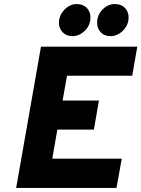

<svg xmlns="http://www.w3.org/2000/svg" viewBox="-20 -931 700 951"><path d="M60 0 183 -700H660L635 -556H312L290 -433H470L445 -289H264L239 -145H583L557 0ZM528 -752Q496.5 -752 478.8 -771.2Q461 -790.5 461 -818Q461 -856.5 487.8 -883.8Q514.5 -911 549 -911Q580.5 -911 598.8 -892Q617 -873 617 -845Q617 -819 604 -798Q591 -777 570.5 -764.5Q550 -752 528 -752ZM339 -752Q308.5 -752 290.2 -771.2Q272 -790.5 272 -818Q272 -844 285 -865Q298 -886 318 -898.5Q338 -911 359 -911Q391.5 -911 409.8 -892Q428 -873 428 -845Q428 -806 400.5 -779Q373 -752 339 -752Z"/></svg>

Font: Overpass Black
Style: Italic
Weight: 900
Italic angle: -10°
Designer: Delve Withrington, Dave Bailey, Thomas Jockin
Foundry: Delve Fonts LLC
Version: Version 4.000